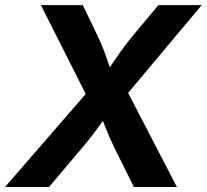

<svg xmlns="http://www.w3.org/2000/svg" viewBox="-44 -748 827 768"><path d="M-23.9 0 346.7 -427.2 328.1 -314.5 119.6 -727.5H287.1L346.2 -605Q361.3 -573.2 371.6 -546.1Q381.8 -519 390.1 -493.9Q398.4 -468.8 408.2 -441.9H369.1Q388.7 -468.8 405.5 -493.9Q422.4 -519 441.7 -546.1Q460.9 -573.2 487.3 -605L589.4 -727.5H762.7L423.3 -322.3L440.9 -429.7L663.6 0H491.7L415.5 -152.8Q401.9 -181.2 392.6 -202.4Q383.3 -223.6 376 -242.9Q368.7 -262.2 359.4 -285.6H382.8Q366.2 -262.7 352.1 -242.9Q337.9 -223.1 321.5 -202.1Q305.2 -181.2 281.2 -152.8L151.9 0Z"/></svg>

Font: Inter 18pt
Style: Bold Italic
Weight: 700
Italic angle: -9.3988°
Designer: Rasmus Andersson
Foundry: rsms
Version: Version 4.001;git-66647c0bb